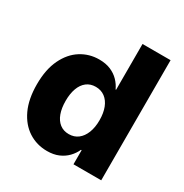

<svg xmlns="http://www.w3.org/2000/svg" viewBox="-170 -863 967 1007"><g transform="rotate(30 314.0 -359.5)"><path d="M252 9.3Q189.5 9.3 139.4 -22.9Q89.4 -55.2 60.5 -116.9Q31.7 -178.7 31.7 -267.6Q31.7 -357.9 61.5 -419.7Q91.3 -481.4 141.1 -512.7Q190.9 -543.9 250.5 -543.9Q291 -543.9 320.6 -531.2Q350.1 -518.6 370.6 -497.3Q391.1 -476.1 402.8 -450.2H405.8V-727.5H575.7V0H407.7V-85.4H403.8Q392.1 -59.1 371.3 -37.6Q350.6 -16.1 321 -3.4Q291.5 9.3 252 9.3ZM306.6 -124.5Q338.9 -124.5 362.1 -142.3Q385.3 -160.2 397.9 -192.4Q410.6 -224.6 410.6 -268.1Q410.6 -311.5 398.2 -343.5Q385.7 -375.5 362.3 -393.1Q338.9 -410.6 306.6 -410.6Q274.4 -410.6 251.7 -393.1Q229 -375.5 217.3 -343.5Q205.6 -311.5 205.6 -268.1Q205.6 -224.1 217.3 -191.9Q229 -159.7 251.7 -142.1Q274.4 -124.5 306.6 -124.5Z"/></g></svg>

Font: Inter 20pt ExtraBold
Style: Regular
Weight: 800
Version: Version 4.001;git-66647c0bb